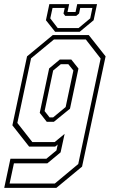

<svg xmlns="http://www.w3.org/2000/svg" viewBox="-48 -710 573 930"><path d="M-27.5 200 2.5 59H176.5L225.5 18.5L231.5 -10L219.5 0H93L12 -103L83 -437L207.5 -540H382L463.5 -437L349.5 97L225 200ZM-1.5 179H217.5L331 84.5L439.5 -426.5L367.5 -519H213.5L102.5 -427.5L36 -114.5L108.5 -22H217L265 -61.5L245.5 28L181.5 81H19.5ZM178.5 -120 144.5 -163.5 190 -378.5 241.5 -421.5H297.5L332 -378L291 -183.5L213 -120ZM192 -141.5H209.5L270 -191.5L307.5 -368.5L283 -399H246.5L209.5 -368.5L168 -172ZM219 -556 174.5 -612 191 -690H287L279 -652H318L326 -690H422L405.5 -612L338 -556ZM231.5 -574H332.5L389 -621L399.5 -671.5H340.5L335 -644.5L321 -633H268L259.5 -644.5L265.5 -671.5H206.5L195.5 -621Z"/></svg>

Font: Tourney Condensed ExtraLight
Style: Italic
Weight: 200
Width: 3
Italic angle: -12°
Designer: Tyler Finck
Foundry: Etcetera Type Co
Version: Version 1.010; ttfautohint (v1.8.3)